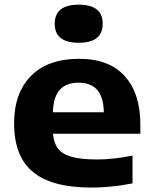

<svg xmlns="http://www.w3.org/2000/svg" viewBox="-20 -814 672 844"><path d="M381 10.5Q208 10.5 125 -58Q42 -126.5 42 -272Q42 -405 116.2 -480.2Q190.5 -555.5 328 -555.5Q460 -555.5 528.5 -479.2Q597 -403 597 -266.5V-226H213Q216 -186 235 -161Q254 -136 295.5 -124.5Q337 -113 407.5 -113Q442.5 -113 483 -117.5Q523.5 -122 562.5 -130V-8Q513 2 467.8 6.2Q422.5 10.5 381 10.5ZM325 -450.5Q271 -450.5 242.8 -419.2Q214.5 -388 212.5 -320.5H436.5Q435 -387 407.2 -418.8Q379.5 -450.5 325 -450.5ZM326 -626Q220.5 -626 220.5 -709.5Q220.5 -793.5 326 -793.5Q431.5 -793.5 431.5 -709.5Q431.5 -626 326 -626Z"/></svg>

Font: Encode Sans Exp
Style: Bold
Weight: 700
Width: 7
Designer: Multiple Designers
Foundry: Impallari Type
Version: Version 3.002; ttfautohint (v1.8.3) -l 8 -r 50 -G 200 -x 14 